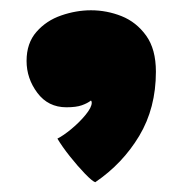

<svg xmlns="http://www.w3.org/2000/svg" viewBox="-20 -200 374 383"><path d="M170 163.5Q164 161.5 149.5 146.5Q135 131.5 119.5 112Q104 92.5 94.5 76.5Q106.5 70.5 122.5 57.2Q138.5 44 150.8 29Q163 14 163 5Q163 2 161.5 0.5Q154.5 6 143.2 10Q132 14 112.5 14Q76 14 54.5 -14.8Q33 -43.5 33 -78.5Q33 -114 52.8 -136.5Q72.5 -159 102.2 -169.2Q132 -179.5 161.5 -179.5Q193 -179.5 222.5 -167.8Q252 -156 271.5 -129Q291 -102 291 -57Q291 15.5 257.8 71Q224.5 126.5 170 163.5Z"/></svg>

Font: Grandstander Thin ExtraBold
Style: Regular
Weight: 800
Version: Version 1.200